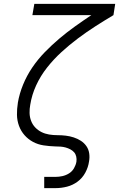

<svg xmlns="http://www.w3.org/2000/svg" viewBox="-20 -755 640 990"><path d="M208 215V157H267Q284 157 302 153Q320 149 336 139Q352 129 361.5 112.5Q371 96 374 79Q376 65 373 52Q370 39 362 30Q354 21 342.5 15Q331 9 318.5 5.5Q306 2 292.5 1Q279 0 265 0Q234 -1 204.5 -5.5Q175 -10 150 -23.5Q125 -37 106.5 -58Q88 -79 78 -106Q68 -133 67.5 -163Q67 -193 72 -224Q72 -224 72 -224.5Q72 -225 72 -225Q80 -272 99 -318.5Q118 -365 146.5 -407Q175 -449 211 -486Q247 -523 286 -556Q325 -589 367 -619Q409 -649 451 -677H147L157 -735H574L565 -677Q518 -649 472 -619.5Q426 -590 382 -557Q338 -524 297.5 -487Q257 -450 223 -407Q189 -364 166.5 -315Q144 -266 136 -215Q132 -194 132.5 -172.5Q133 -151 140.5 -131.5Q148 -112 162 -97.5Q176 -83 194 -74Q212 -65 233 -61.5Q254 -58 276 -58Q298 -58 319 -55.5Q340 -53 360 -46.5Q380 -40 397 -29Q414 -18 425.5 -1.5Q437 15 440 36Q443 57 439 78Q435 107 420 135Q405 163 380 181.5Q355 200 325.5 207.5Q296 215 267 215Z"/></svg>

Font: Iosevka SS04 Light Extended
Style: Italic
Weight: 300
Width: 7
Italic angle: -9°
Monospace: yes
Designer: Belleve Invis
Foundry: Belleve Invis
Version: Version 19.0.0; ttfautohint (v1.8.4)